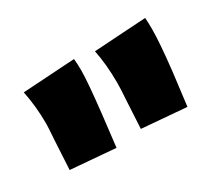

<svg xmlns="http://www.w3.org/2000/svg" viewBox="-57 -869 474 421"><g transform="rotate(-30 180.0 -658.5)"><path d="M155.8 -766.1Q157.2 -751.5 157.2 -736.8Q157.2 -708.5 148.9 -633.8L139.2 -550.8L25.9 -560.1L29.8 -631.8Q32.2 -665 32.2 -673.8Q32.2 -717.3 23.9 -757.8ZM335.9 -766.1Q336.9 -756.3 336.9 -736.8Q336.9 -704.1 329.1 -633.8L318.8 -550.8L206.1 -560.1L210 -631.8Q211.9 -658.2 211.9 -673.8Q211.9 -719.7 204.1 -757.8Z"/></g></svg>

Font: Zantroke
Style: Regular
Weight: 500
Foundry: gluk
Version: Version 0.36